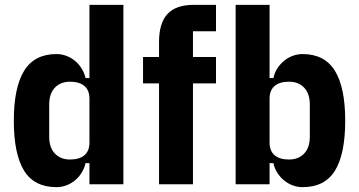

<svg xmlns="http://www.w3.org/2000/svg" viewBox="-20 -760 1481 792"><path d="M349 -87H333Q328 -66 317 -48Q306 -30 290 -16.5Q274 -3 254 4.5Q234 12 213 12Q121 12 79 -56.5Q37 -125 37 -262Q37 -399 79.5 -468Q122 -537 213 -537Q234 -537 254 -529.5Q274 -522 290 -508.5Q306 -495 317 -477Q328 -459 333 -438H349V-740H489V0H349ZM269 -102Q307 -102 328 -119.5Q349 -137 349 -172V-353Q349 -388 328 -405.5Q307 -423 269 -423Q230 -423 206.5 -398.5Q183 -374 183 -329V-196Q183 -151 206.5 -126.5Q230 -102 269 -102Z M636 -416H570V-525H636V-587Q636 -665 671 -702.5Q706 -740 779 -740H871V-631H776V-525H871V-416H776V0H636Z M952 -740H1092V-438H1108Q1112 -459 1123.5 -477Q1135 -495 1151 -508.5Q1167 -522 1187 -529.5Q1207 -537 1228 -537Q1319 -537 1361.5 -468Q1404 -399 1404 -262Q1404 -125 1362 -56.5Q1320 12 1228 12Q1207 12 1187 4.5Q1167 -3 1151 -16.5Q1135 -30 1123.5 -48Q1112 -66 1108 -87H1092V0H952ZM1172 -102Q1211 -102 1234.5 -126.5Q1258 -151 1258 -196V-329Q1258 -374 1234.5 -398.5Q1211 -423 1172 -423Q1134 -423 1113 -405.5Q1092 -388 1092 -353V-172Q1092 -137 1113 -119.5Q1134 -102 1172 -102Z"/></svg>

Font: IBM Plex Sans Cond
Style: Bold
Weight: 700
Width: 3
Designer: Mike Abbink, Paul van der Laan, Pieter van Rosmalen
Foundry: Bold Monday
Version: Version 1.3